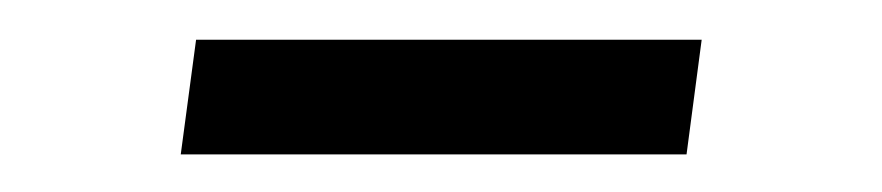

<svg xmlns="http://www.w3.org/2000/svg" viewBox="-20 -895 455 99"><path d="M81.1 -874.5H341.8L334 -815.4H73.2Z"/></svg>

Font: Neuton
Style: Italic
Weight: 400
Italic angle: -9°
Designer: Brian M Zick
Version: Version 1.32